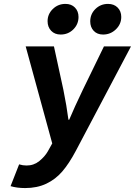

<svg xmlns="http://www.w3.org/2000/svg" viewBox="-20 -748 692 985"><path d="M291 -570.8Q260.7 -570.8 242.4 -590.1Q224.1 -609.4 224.1 -639.2Q224.1 -675.8 251 -701.9Q277.8 -728 315.9 -728Q346.2 -728 364.5 -709.2Q382.8 -690.4 382.8 -661.1Q382.8 -623.5 356.2 -597.2Q329.6 -570.8 291 -570.8ZM508.8 -570.8Q478.5 -570.8 460.7 -589.8Q442.9 -608.9 442.9 -638.2Q442.9 -675.8 469.5 -701.9Q496.1 -728 534.2 -728Q564.9 -728 583.5 -709.2Q602.1 -690.4 602.1 -661.1Q602.1 -624 574.5 -597.4Q546.9 -570.8 508.8 -570.8ZM108.9 216.8Q67.4 216.8 34.2 207L78.1 95.2Q96.7 101.1 116.2 101.1Q153.8 101.1 181.9 78.1Q210 55.2 225.1 28.8L248 -12.2L111.8 -509.8H256.8L305.2 -287.1Q321.8 -205.6 331.1 -133.8H335Q362.3 -198.7 404.8 -287.1L513.2 -509.8H651.9L370.1 23.9Q335 90.3 300 131.1Q265.1 171.9 217.8 194.3Q170.4 216.8 108.9 216.8Z"/></svg>

Font: Office Code Pro Bold Italic
Style: Regular
Weight: 700
Italic angle: -9°
Designer: Nathan Rutzky & Paul D. Hunt
Foundry: Adobe Systems Incorporated
Version: Version 1.004;PS 001.004;hotconv 1.0.70;makeotf.lib2.5.58329